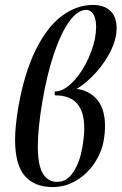

<svg xmlns="http://www.w3.org/2000/svg" viewBox="-20 -745 492 777"><path d="M405 -234Q405 -206 399 -173Q391 -128 362.5 -85Q334 -42 289.5 -15Q245 12 193 12Q119 12 80 -33.5Q41 -79 41 -180Q41 -235 55 -316Q79 -450 124 -542Q169 -634 229 -679.5Q289 -725 357 -725Q401 -725 426.5 -701Q452 -677 452 -631Q452 -616 449 -599Q439 -550 405.5 -499.5Q372 -449 327.5 -412Q283 -375 241 -364L273 -386Q330 -386 367.5 -348Q405 -310 405 -234ZM313 -147Q321 -195 321 -226Q321 -359 205 -359Q201 -359 201 -367Q201 -375 204 -375Q233 -375 266 -405Q299 -435 325.5 -484Q352 -533 364 -587Q369 -617 369 -635Q369 -669 358 -687Q347 -705 329 -705Q294 -705 260 -657.5Q226 -610 198 -526.5Q170 -443 152 -337Q133 -226 133 -153Q133 -78 153 -43.5Q173 -9 212 -9Q251 -9 277 -49Q303 -89 313 -147Z"/></svg>

Font: Cormorant Infant
Style: Bold Italic
Weight: 700
Italic angle: -10°
Designer: Christian Thalmann (Catharsis Fonts)
Foundry: Catharsis Fonts
Version: Version 4.000